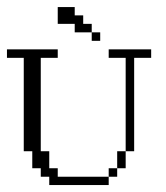

<svg xmlns="http://www.w3.org/2000/svg" viewBox="-20 -532 476 552"><path d="M292.5 -23.9V-48.3H316.9V-23.9ZM316.9 -48.3V-97.2H341.3V-48.3ZM121.6 0V-23.9H97.2V-48.3H72.8V-97.2H48.3V-365.7H0V-390.1H146V-365.7H97.2V-97.2H121.6V-48.3H146V-23.9H292.5V0ZM341.3 -97.2V-365.7H292.5V-390.1H414.6V-365.7H365.7V-97.2ZM243.7 -414.6V-439H268.1V-414.6ZM194.8 -439V-463.4H146V-511.7H194.8V-487.8H219.2V-463.4H243.7V-439Z"/></svg>

Font: FS Mondwest Regular
Style: Regular
Weight: 400
Designer: NZWStudios2024
Foundry: https://fontstruct.com
Version: Version 1.0